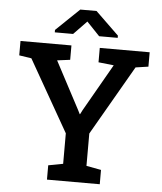

<svg xmlns="http://www.w3.org/2000/svg" viewBox="-60 -954 846 1005"><g transform="rotate(5 363.5 -451.0)"><path d="M224.6 0V-75.2L301.8 -89.8V-250L87.9 -625.5L23.4 -635.3V-710.9H291V-635.3L223.1 -626.5L355 -377.4L365.7 -356L367.7 -356.9L377.9 -377L520.5 -626.5L439.9 -635.3V-710.9H702.1V-635.3L635.3 -625.5L424.3 -259.8V-89.8L502 -75.2V0ZM198.2 -771.5V-784.2L320.8 -901.9H406.2L528.8 -783.2V-771.5H431.2L363.3 -842.8L294.4 -771.5Z"/></g></svg>

Font: Roboto Slab LO Medium
Style: Regular
Weight: 500
Designer: Google
Version: Version 2.000